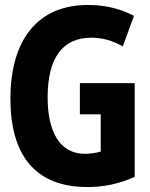

<svg xmlns="http://www.w3.org/2000/svg" viewBox="-20 -744 603 774"><path d="M332 10C397 10 458 -2 523 -31V-409H302V-283H386V-133C365 -127 343 -124 322 -124C218 -124 172 -218 172 -351C172 -509 231 -592 348 -592C394 -592 434 -580 475 -557L520 -680C471 -706 410 -724 335 -724C133 -724 22 -585 22 -346C22 -121 120 10 332 10Z"/></svg>

Font: Noto Sans Mono SemiCondensed ExtraBold
Style: Regular
Weight: 800
Width: 4
Designer: Monotype Design Team
Foundry: Monotype Imaging Inc.
Version: Version 2.014